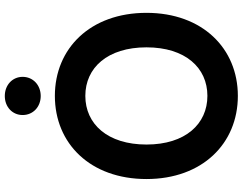

<svg xmlns="http://www.w3.org/2000/svg" viewBox="-124 -860 997 788"><g transform="rotate(-90 374.0 -466.5)"><path d="M374 11.7C568.8 11.7 714.8 -133.8 714.8 -363.3C714.8 -593.8 568.8 -739.3 374 -739.3C178.2 -739.3 32.7 -593.8 32.7 -363.3C32.7 -134.3 178.2 11.7 374 11.7ZM374 -113.3C258.8 -113.3 174.3 -203.6 174.3 -363.3C174.3 -523.4 258.8 -614.3 374 -614.3C489.3 -614.3 573.2 -523.4 573.2 -363.3C573.2 -203.6 489.3 -113.3 374 -113.3ZM373.5 -797.4C418.5 -797.4 452.1 -829.1 452.1 -871.6C452.1 -913.6 418.5 -944.8 373.5 -944.8C328.6 -944.8 295.4 -913.6 295.4 -871.6C295.4 -829.1 328.6 -797.4 373.5 -797.4Z"/></g></svg>

Font: Raveo Display Display SemiBold
Style: Regular
Weight: 600
Designer: Jakub Foglar, Rasmus Andersson (Inter)
Foundry: Jakubfoglar.com
Version: Version 1.100;Glyphs 3.2.3 (3260)